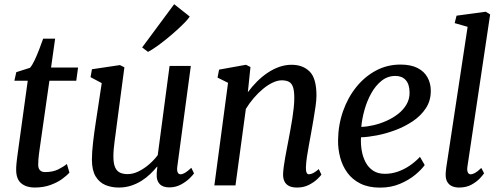

<svg xmlns="http://www.w3.org/2000/svg" viewBox="-20 -873 2365 904"><path d="M167.2 -175.3Q164.8 -158.6 163.2 -145.8Q161.7 -133.1 160.8 -121.7Q159.9 -110.2 159.9 -96.7Q159.9 -80.6 168 -71.7Q176.1 -62.8 192.3 -62.8Q228.9 -62.8 254.2 -75.5Q279.6 -88.2 294.9 -100.9L306.9 -60.5Q295.4 -47 272.7 -30.4Q250.1 -13.9 217.4 -2Q184.8 10 142.2 10Q104.7 10 80.4 -9.5Q56.1 -29.1 56.1 -74.1Q56.1 -79.4 56.3 -86.2Q56.6 -93 57.5 -102.4Q58.5 -111.7 59.9 -124.1Q61.3 -136.6 63.7 -153.2L110.6 -492.9H47.7L56.7 -533.2L121.1 -553.7Q131.7 -565.4 143.1 -589.7Q154.5 -614.1 165.1 -641.8Q175.7 -669.5 183.2 -691H239.6L220.4 -555H347.6L339.1 -492.9H212.6Z M539.1 10Q504.8 10 476.2 -1.9Q447.6 -13.9 430.3 -42.4Q413 -70.8 412.7 -120.7Q412.7 -138.2 414.1 -159Q415.5 -179.8 418.2 -202.9Q420.8 -226 424 -249.4Q427.1 -272.9 430.6 -294.8L459 -481.7L406.3 -509.7L412.9 -547L544.9 -566.6L565.7 -556L530.5 -290.8Q528 -269.3 525.1 -248.8Q522.2 -228.2 519.7 -208.8Q517.1 -189.5 515.5 -171.4Q513.9 -153.3 513.9 -136.6Q513.9 -103.3 522 -85.2Q530 -67.1 545 -60.1Q560.1 -53.2 580.9 -53.2Q606.8 -53.2 633.2 -66.4Q659.7 -79.7 683.1 -100.1Q706.4 -120.6 722.7 -142.6L778.4 -562.6H878.5L814.8 -88.6Q812.3 -69.9 816.8 -61.1Q821.3 -52.4 829.8 -52.4Q839.4 -52.4 851.1 -59.3Q862.8 -66.2 880.9 -82.9L893.5 -56.7Q889.2 -49.7 873.1 -33.7Q857.1 -17.8 832.2 -4.2Q807.4 9.3 776.7 9.3Q745.8 9.3 730.9 -7.6Q715.9 -24.4 717.9 -52.7Q717.8 -54.6 718 -58.5Q718.2 -62.3 718.7 -67.3Q719.3 -72.3 719.8 -77.6Q720.3 -82.8 720.8 -87.4L719.5 -88.4Q704.8 -70.3 686.4 -52.8Q668 -35.3 645.4 -21.1Q622.7 -7 596.3 1.5Q569.8 10 539.1 10ZM649.2 -649.5 800 -853.2 873.3 -795.2Q867.8 -785.6 851.5 -768.6Q835.3 -751.7 812.7 -731.3Q790.1 -710.8 765.3 -690.6Q740.4 -670.4 717.3 -654Q694.1 -637.6 677 -628.8Z M1146.9 -438.6Q1166.2 -465.1 1189.7 -488.6Q1213.1 -512.1 1239.6 -530Q1266.2 -547.9 1294.7 -558Q1323.2 -568 1352.9 -568Q1406 -568 1438 -536.1Q1470 -504.3 1470 -422.8Q1470 -401.6 1465.5 -370.6Q1461.1 -339.6 1455.4 -306.8Q1449.8 -274 1444.9 -247Q1440.5 -222 1435 -193Q1429.5 -164.1 1425.3 -135.8Q1421.1 -107.5 1420.3 -84.8Q1420 -67.9 1423.7 -60.1Q1427.4 -52.4 1433.9 -52.4Q1443.4 -52.4 1454.5 -58Q1465.6 -63.6 1480.9 -76.8L1493.3 -50.9Q1489.7 -44.8 1474.2 -29.9Q1458.7 -15.1 1434.4 -2.5Q1410.2 10 1378.8 10Q1354.4 10 1339.7 2.1Q1325 -5.9 1318.6 -20.4Q1312.2 -35 1312.9 -55.3Q1313.6 -70.5 1316.3 -90.5Q1318.9 -110.4 1323 -132.7Q1327.1 -155.1 1331.4 -177.7Q1335.8 -200.3 1339.6 -220.6Q1343.5 -241.7 1348 -266Q1352.6 -290.3 1356.5 -316Q1360.5 -341.7 1363.1 -366.6Q1365.7 -391.6 1365.6 -413.8Q1365.4 -445.6 1359.6 -463Q1353.7 -480.4 1340.9 -487.6Q1328 -494.8 1306.3 -494.8Q1286.5 -494.8 1263.9 -484Q1241.3 -473.3 1218.6 -454.7Q1195.9 -436 1175 -411.7Q1154.1 -387.3 1137.6 -360.3L1088.7 0H989.3L1053.7 -483L1004.2 -507.7L1011.5 -545.2L1138.2 -568L1159.3 -557.4Z M1979.6 -96Q1965.9 -76 1936.1 -50.9Q1906.4 -25.9 1864 -7.8Q1821.6 10.4 1769.5 10.4Q1715.2 10.4 1677 -8.6Q1638.9 -27.6 1615.5 -59.8Q1592 -92.1 1581.6 -131.9Q1571.1 -171.7 1571.7 -212.9Q1572.6 -285.2 1595.1 -349.4Q1617.7 -413.7 1657.4 -463Q1697 -512.3 1750.1 -540.7Q1803.1 -569 1865.2 -569Q1914.2 -569 1945.7 -552.9Q1977.2 -536.9 1992.6 -509Q2008.1 -481.2 2008.3 -446.7Q2008.8 -399.6 1985.4 -363.9Q1962 -328.1 1923.8 -302.4Q1885.6 -276.8 1841.1 -260.2Q1796.6 -243.6 1753.8 -235.5Q1711 -227.3 1679.7 -226.6Q1677.9 -195.2 1683 -164.7Q1688.1 -134.2 1701.3 -109.2Q1714.4 -84.2 1736.9 -69.4Q1759.3 -54.6 1792.1 -54.6Q1822.6 -54.6 1851.6 -64.4Q1880.7 -74.2 1907.5 -92.1Q1934.3 -110 1957.3 -134.5ZM1841.9 -515.5Q1804.9 -515.5 1776.3 -492.5Q1747.7 -469.5 1727.6 -433Q1707.5 -396.5 1696 -354.9Q1684.4 -313.2 1681.1 -275.5Q1708.8 -276.5 1740 -283.8Q1771.3 -291.1 1801.2 -304.7Q1831.1 -318.2 1855.6 -337.5Q1880 -356.9 1894.4 -382Q1908.8 -407.2 1908.4 -437.6Q1908 -476.5 1890.3 -496Q1872.6 -515.5 1841.9 -515.5Z M2180.7 -87.9Q2178.2 -70.9 2182.6 -61.6Q2187 -52.4 2195.5 -52.4Q2204.7 -52.4 2216.2 -58.5Q2227.7 -64.6 2246.2 -82.3L2259.2 -57.1Q2254.7 -49.9 2240 -33.8Q2225.2 -17.7 2200.6 -3.9Q2176 10 2141.3 10Q2123.6 10 2109 3.9Q2094.5 -2.3 2086.2 -16.1Q2077.9 -29.9 2078.3 -52.1Q2078.3 -56.3 2078.8 -62.7Q2079.4 -69 2080.2 -75.6Q2081 -82.2 2081.5 -86.4L2181.7 -746.7L2120.7 -764.2L2129.6 -799.2L2267.1 -817.7L2287.8 -805.1Z"/></svg>

Font: Merriweather Light
Style: Italic
Weight: 300
Italic angle: -7.8°
Designer: Eben Sorkin
Foundry: Eben Sorkin
Version: Version 2.101